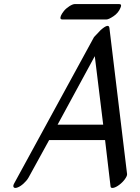

<svg xmlns="http://www.w3.org/2000/svg" viewBox="-20 -889 690 947"><path d="M280.7 -812Q284.5 -821 294.6 -834Q304.7 -847 321.7 -858Q338.7 -869 349.7 -869H567.7Q582.7 -869 574 -850Q563.8 -825 539.9 -809Q516 -793 505 -793H287Q273 -793 280.7 -812ZM50.8 14 443.7 -706 476.8 -741Q516.9 -776 519.7 -751L606.7 -31Q607.9 -22 596.5 -6Q585.1 10 568.5 22.5Q551.9 35 539.2 37.5Q526.5 40 525.3 31L498.3 -198Q497.3 -198 495.3 -198H222.3L121.2 -14Q112.9 1 97.1 15.5Q81.4 30 66.9 35.5Q52.4 41 47.5 34.5Q42.6 28 50.8 14ZM489 -274 447.5 -612 264 -274Z"/></svg>

Font: Kavivanar
Style: Regular
Weight: 400
Designer: Tharique Azeez
Foundry: Tharique Azeez
Version: Version 1.88